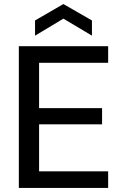

<svg xmlns="http://www.w3.org/2000/svg" viewBox="-20 -928 610 948"><path d="M73 0V-700H514V-618H173V-394H484V-314H173V-82H514V0ZM153 -752V-827L293 -908L434 -827V-752L293 -836Z"/></svg>

Font: DM Sans 17pt Medium
Style: Regular
Weight: 500
Version: Version 4.004;gftools[0.9.30]